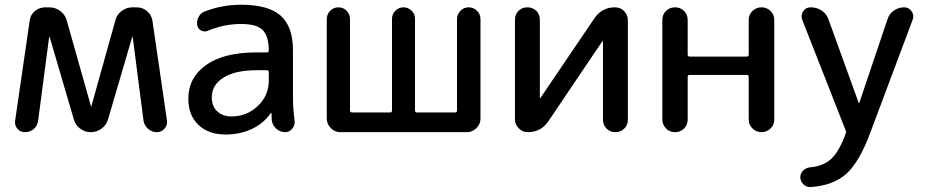

<svg xmlns="http://www.w3.org/2000/svg" viewBox="-20 -550 3852 799"><path d="M84 0Q64.5 0 52.2 -14.6Q40 -29.3 43 -47.9L103.5 -463.9Q106.4 -488.3 125 -503.9Q143.6 -519.5 168.9 -519.5H185.5Q210 -519.5 230.5 -504.4Q251 -489.3 257.8 -464.8L358.4 -108.4L359.4 -107.4L360.4 -108.4L460 -464.8Q465.8 -489.3 486.3 -504.4Q506.8 -519.5 532.2 -519.5H548.8Q573.2 -519.5 591.8 -503.9Q610.4 -488.3 614.3 -463.9L674.8 -48.8Q677.7 -30.3 665 -15.1Q652.3 0 632.8 0Q611.3 0 595.7 -14.2Q580.1 -28.3 577.1 -48.8L532.2 -396.5H531.2H530.3L429.7 -53.7Q422.9 -29.3 402.3 -14.6Q381.8 0 357.4 0Q333 0 313 -15.1Q293 -30.3 287.1 -53.7L186.5 -396.5H185.5H184.6L138.7 -47.9Q135.7 -26.4 120.6 -13.2Q105.5 0 84 0Z M1048.8 -257.8Q959 -257.8 910.2 -227.1Q861.3 -196.3 861.3 -144.5Q861.3 -107.4 884.3 -86.4Q907.2 -65.4 943.4 -65.4Q1006.8 -65.4 1052.7 -108.9Q1098.6 -152.3 1098.6 -214.8V-249Q1098.6 -257.8 1089.8 -257.8ZM918.9 9.8Q847.7 9.8 805.7 -30.3Q763.7 -70.3 763.7 -139.6Q763.7 -226.6 837.4 -279.3Q911.1 -332 1048.8 -332H1089.8Q1098.6 -332 1098.6 -340.8Q1097.7 -401.4 1072.3 -425.8Q1046.9 -450.2 983.4 -450.2Q912.1 -450.2 844.7 -421.9Q831.1 -416 817.4 -422.9Q803.7 -429.7 800.8 -445.3Q797.9 -462.9 806.2 -479Q814.5 -495.1 831.1 -502Q904.3 -530.3 983.4 -530.3Q1096.7 -530.3 1147.9 -484.9Q1199.2 -439.5 1199.2 -339.8V-139.6Q1199.2 -100.6 1206.1 -46.9Q1208 -29.3 1196.3 -14.6Q1184.6 0 1167 0Q1145.5 0 1129.9 -14.2Q1114.3 -28.3 1111.3 -47.9Q1110.4 -52.7 1110.4 -63.5Q1110.4 -74.2 1109.4 -79.1Q1109.4 -80.1 1108.4 -80.1Q1106.4 -80.1 1106.4 -79.1Q1078.1 -37.1 1028.8 -13.7Q979.5 9.8 918.9 9.8Z M1396.5 0Q1373 0 1356.4 -17.1Q1339.8 -34.2 1339.8 -56.6V-470.7Q1339.8 -490.2 1354 -504.9Q1368.2 -519.5 1388.2 -519.5Q1408.2 -519.5 1422.4 -505.4Q1436.5 -491.2 1436.5 -470.7V-90.8Q1436.5 -82 1445.3 -82H1603.5Q1611.3 -82 1611.3 -90.8V-471.7Q1611.3 -491.2 1625.5 -505.4Q1639.6 -519.5 1659.2 -519.5Q1677.7 -519.5 1692.4 -505.9Q1707 -492.2 1707 -471.7V-90.8Q1707 -82 1715.8 -82H1874Q1881.8 -82 1881.8 -90.8V-470.7Q1881.8 -490.2 1896 -504.9Q1910.2 -519.5 1930.2 -519.5Q1950.2 -519.5 1964.8 -505.4Q1979.5 -491.2 1979.5 -470.7V-56.6Q1979.5 -33.2 1962.4 -16.6Q1945.3 0 1922.9 0Z M2176.8 0Q2154.3 0 2138.7 -16.1Q2123 -32.2 2123 -53.7V-467.8Q2123 -490.2 2137.7 -504.9Q2152.3 -519.5 2174.8 -519.5Q2197.3 -519.5 2211.9 -504.9Q2226.6 -490.2 2226.6 -467.8V-142.6L2227.5 -141.6H2228.5L2454.1 -474.6Q2485.4 -519.5 2539.1 -519.5Q2561.5 -519.5 2577.1 -503.9Q2592.8 -488.3 2592.8 -465.8V-51.8Q2592.8 -29.3 2577.6 -14.6Q2562.5 0 2540.5 0Q2518.6 0 2503.9 -15.1Q2489.3 -30.3 2489.3 -51.8V-377L2487.3 -377.9H2486.3L2261.7 -44.9Q2230.5 0 2176.8 0Z M2736.3 -52.7V-466.8Q2736.3 -489.3 2751.5 -504.4Q2766.6 -519.5 2789.1 -519.5Q2811.5 -519.5 2826.7 -504.4Q2841.8 -489.3 2841.8 -466.8V-322.3Q2841.8 -314.5 2850.6 -314.5H3086.9Q3095.7 -314.5 3095.7 -322.3V-466.8Q3095.7 -489.3 3111.3 -504.4Q3127 -519.5 3148.9 -519.5Q3170.9 -519.5 3186.5 -504.4Q3202.1 -489.3 3202.1 -466.8V-52.7Q3202.1 -30.3 3186.5 -15.1Q3170.9 0 3148.9 0Q3127 0 3111.3 -15.6Q3095.7 -31.2 3095.7 -52.7V-230.5Q3095.7 -238.3 3086.9 -238.3H2850.6Q2841.8 -238.3 2841.8 -230.5V-52.7Q2841.8 -30.3 2826.7 -15.1Q2811.5 0 2789.1 0Q2766.6 0 2751.5 -15.6Q2736.3 -31.2 2736.3 -52.7Z M3349.6 146.5Q3406.2 141.6 3439 111.3Q3471.7 81.1 3499 6.8Q3502 0 3499 -7.8L3318.4 -467.8Q3311.5 -486.3 3322.3 -502.9Q3333 -519.5 3353.5 -519.5Q3379.9 -519.5 3400.4 -505.4Q3420.9 -491.2 3428.7 -466.8L3553.7 -121.1Q3553.7 -120.1 3554.7 -120.1Q3555.7 -120.1 3555.7 -121.1L3672.9 -468.8Q3679.7 -492.2 3699.7 -505.9Q3719.7 -519.5 3743.2 -519.5Q3761.7 -519.5 3773.4 -503.4Q3785.2 -487.3 3778.3 -468.8L3602.5 0Q3556.6 124 3502.4 172.9Q3448.2 221.7 3353.5 228.5Q3336.9 229.5 3324.2 217.8Q3311.5 206.1 3310.5 189.5Q3309.6 173.8 3321.3 161.1Q3333 148.4 3349.6 146.5Z"/></svg>

Font: Rounded Mgen+ 2p medium
Style: Regular
Weight: 500
Designer: [Source Han Sans]
Ryoko NISHIZUKA  (kana & ideographs); Paul D. Hunt (Latin, Greek & Cyrillic); Wenlong ZHANG  (bopomofo
Version: Version 1.059.20150602